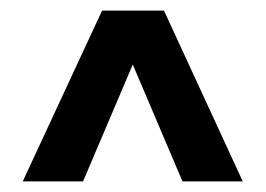

<svg xmlns="http://www.w3.org/2000/svg" viewBox="-20 -771 502 363"><path d="M23 -428 173 -751H290L439 -428H325L231 -649L137 -428Z"/></svg>

Font: Saira Expanded
Style: Bold
Weight: 700
Width: 7
Designer: Hector Gatti with collaboration of the Omnibus-Type team
Foundry: Omnibus-Type
Version: Version 1.100; ttfautohint (v1.8.3)